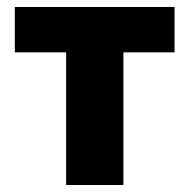

<svg xmlns="http://www.w3.org/2000/svg" viewBox="-20 -530 543 550"><path d="M169.5 0V-380H22.5V-510H480V-380H333.5V0Z"/></svg>

Font: Geologica
Style: Bold
Weight: 700
Designer: Sindre Bremnes, Frode Helland
Foundry: Monokrom Skriftforlag AS
Version: Version 1.010; ttfautohint (v1.8.4.7-5d5b);gftools[0.9.28]